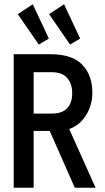

<svg xmlns="http://www.w3.org/2000/svg" viewBox="-20 -876 490 896"><path d="M44 0V-623H216Q317 -623 364 -574Q411 -525 411 -443Q411 -386 381.5 -338.5Q352 -291 303 -274L426 0H329L212 -265H137V0ZM137 -346H223Q270 -346 293.5 -371Q317 -396 317 -441Q317 -485 293.5 -512Q270 -539 223 -539H137ZM161 -668 63 -810 133 -856 208 -696ZM307 -668 209 -810 279 -856 354 -696Z"/></svg>

Font: Inconsolata SemiCondensed SemiBold
Style: Regular
Weight: 600
Width: 4
Monospace: yes
Designer: Raph Levien, Cyreal, Brenton Simpson
Foundry: Raph Levien, Cyreal, Google
Version: Version 3.001; ttfautohint (v1.8.2.53-6de2)